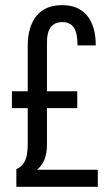

<svg xmlns="http://www.w3.org/2000/svg" viewBox="-20 -720 423 740"><path d="M356.9 -65.9V0H43V-67.9Q67.9 -79.6 77.6 -103Q86.9 -125 86.9 -164.1V-303.2H25.9V-368.2H86.9V-543Q86.9 -617.2 120.6 -658.7Q154.3 -700.2 219.2 -700.2Q282.7 -700.2 315.9 -659.7Q349.1 -619.1 349.1 -544.9H278.8Q278.8 -593.3 264.6 -613.8Q250 -634.8 221.2 -634.8Q161.1 -634.8 161.1 -559.1V-368.2H277.8V-303.2H161.1V-163.1Q161.1 -131.3 151.9 -106.4Q143.1 -83 123 -65.9Z"/></svg>

Font: D-DIN Condensed
Style: Regular
Weight: 400
Width: 3
Designer: Charles Nix
Foundry: Datto Inc.
Version: Version 1.00